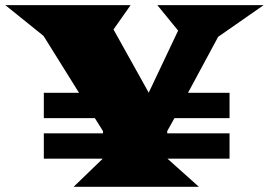

<svg xmlns="http://www.w3.org/2000/svg" viewBox="-40 -720 1036 740"><path d="M128.9 -206.1H356.9V-214.8L325.7 -264.6H128.9V-362.3H264.6L127.9 -581.5L-19.5 -700.2H463.4L397.5 -606.4L533.2 -362.8L646.5 -602.1L566.4 -700.2H976.1L800.8 -578.1L684.6 -362.3H844.7V-264.6H632.3L604.5 -214.8V-206.1H844.7V-108.4H605.5L726.6 0H243.7L356 -108.4H128.9Z"/></svg>

Font: Goblin One
Style: Regular
Weight: 400
Designer: Riccardo De Franceschi
Foundry: Sorkin Type Co.
Version: Version 1.001